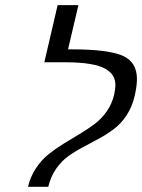

<svg xmlns="http://www.w3.org/2000/svg" viewBox="-20 -720 548 740"><path d="M150.9 -480 202.1 -700.2H282.2L242.2 -529.8H255.9Q396 -529.8 451.9 -505.6Q507.8 -481.4 507.8 -416Q507.8 -387.7 499 -350.1Q489.3 -308.1 468 -275.9Q446.8 -243.7 419.9 -223.4Q393.1 -203.1 362.3 -186.3Q331.5 -169.4 300.8 -153.3Q270 -137.2 243.4 -118.2Q216.8 -99.1 196 -69.1Q175.3 -39.1 166 0H87.9Q97.2 -39.1 118.2 -71Q139.2 -103 166.3 -124.8Q193.4 -146.5 224.6 -165.8Q255.9 -185.1 286.6 -203.4Q317.4 -221.7 344.2 -241.7Q371.1 -261.7 391.4 -290.8Q411.6 -319.8 419.9 -355Q424.8 -377 424.8 -391.1Q424.8 -411.6 416.3 -426.8Q407.7 -441.9 387 -454.3Q366.2 -466.8 327.1 -473.4Q288.1 -480 231 -480Z"/></svg>

Font: Pfennig
Style: Italic
Weight: 500
Italic angle: -13°
Version: Version 20120410 ; ttfautohint (v0.8)